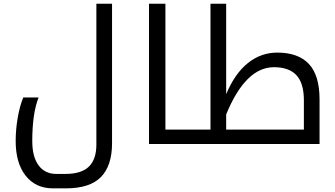

<svg xmlns="http://www.w3.org/2000/svg" viewBox="-20 -780 1816 1040"><path d="M266.1 240.2Q173.3 240.2 119.1 171.9Q64.9 103.5 64.9 -16.1Q64.9 -77.6 75.7 -140.9Q86.4 -204.1 106 -252H189Q154.8 -165.5 154.8 -16.1Q154.8 69.3 189 115.7Q223.1 162.1 285.2 162.1H334Q420.9 162.1 461.4 122.6Q502 83 502 2.9V-759.8H586.9V-3.9Q586.9 117.2 526.9 178.7Q466.8 240.2 337.9 240.2Z M787.1 -759.8H876V-78.1H1007.8Q1013.2 -78.1 1013.2 -74.2V-4.9Q1013.2 0 1007.8 0H787.1Z M998 0Q993.2 0 993.2 -4.9V-74.2Q993.2 -78.1 998 -78.1H1120.1V-759.8H1205.1V-270Q1252 -381.8 1322.8 -438.5Q1393.6 -495.1 1481.9 -495.1Q1595.2 -495.1 1653.1 -433.6Q1710.9 -372.1 1710.9 -241.2V0ZM1626 -78.1V-236.8Q1626 -329.1 1585.7 -372.6Q1545.4 -416 1463.9 -416Q1310.1 -416 1205.1 -160.2V-78.1Z"/></svg>

Font: Noto Sans Kufi Arabic
Style: Regular
Weight: 400
Designer: Monotype Design team
Foundry: Monotype Imaging Inc.
Version: Version 1.02